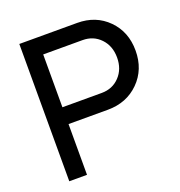

<svg xmlns="http://www.w3.org/2000/svg" viewBox="-120 -752 800 854"><g transform="rotate(-20 280.0 -325.0)"><path d="M64 0V-649.9H337.9Q425.8 -649.9 482.9 -592.3Q540 -534.7 540 -445.8Q540 -356.4 481.7 -298.3Q423.3 -240.2 334 -240.2H147.9V0ZM147.9 -319.8H334Q385.3 -319.8 418.7 -355Q452.1 -390.1 452.1 -444.8Q452.1 -499.5 418.7 -534.7Q385.3 -569.8 334 -569.8H147.9Z"/></g></svg>

Font: Apfel Grotezk
Style: Regular
Weight: 400
Designer: Luigi Gorlero
Foundry: © 2023, Luigi Gorlero & Collletttivo
Version: Version 2.000;Glyphs 3.2 (3217)